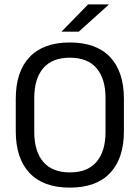

<svg xmlns="http://www.w3.org/2000/svg" viewBox="-20 -845 638 877"><path d="M299 12Q178 12 115 -54.8Q52 -121.5 52 -246V-393.5Q52 -517.5 115 -584.2Q178 -651 299 -651Q420 -651 483 -584.2Q546 -517.5 546 -393.5V-246Q546 -121.5 483 -54.8Q420 12 299 12ZM299 -57.5Q380 -57.5 421 -105.8Q462 -154 462 -242.5V-397Q462 -485.5 421 -533.5Q380 -581.5 299 -581.5Q218.5 -581.5 177.5 -533.5Q136.5 -485.5 136.5 -397V-242.5Q136.5 -154 177.5 -105.8Q218.5 -57.5 299 -57.5ZM382.5 -825H476.5V-823.5L340 -700.5H262V-701.5Z"/></svg>

Font: Anek Tamil
Style: Regular
Weight: 400
Designer: Aadarsh Rajan (Tamil), Yesha Goshar (Latin)
Foundry: Ek Type
Version: Version 1.003